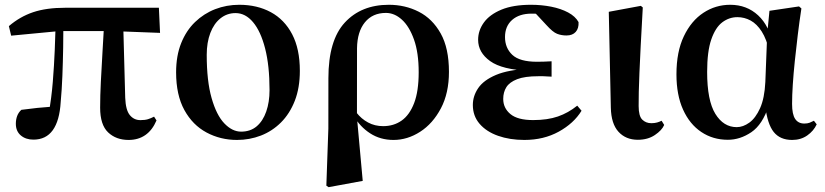

<svg xmlns="http://www.w3.org/2000/svg" viewBox="-20 -572 3468 807"><path d="M120.5 14.9Q88.3 14.9 67.4 -2.8Q46.6 -20.5 46.6 -51.8Q46.6 -69.5 52.1 -84.4Q57.6 -99.3 69.8 -110.4Q103.2 -114.9 137.4 -118.5Q171.7 -122 210.7 -124.7L184.8 -95.7Q196.4 -159.4 201.9 -227.7Q207.4 -296 210.1 -361.3Q212.8 -426.6 214.3 -482H246.5Q246.5 -431.1 245.5 -371.7Q244.5 -312.4 242.2 -253.3Q239.9 -194.3 235.1 -142.7Q230.4 -64.5 201.8 -24.8Q173.2 14.9 120.5 14.9ZM26.9 -422.1 17.3 -462.2Q63.5 -501.9 119.2 -520.7Q174.9 -539.4 253.8 -539.4H647.8L652.7 -433.8L449.1 -441.5H231ZM520.5 16.2Q467.9 16.2 434.4 -15.6Q400.9 -47.4 400.9 -119.3Q400.9 -169 403.9 -228.9Q406.8 -288.8 410.8 -353.8Q414.7 -418.8 418.2 -482H497.6L506.3 -160.9Q508.3 -109.4 525.6 -88.3Q542.9 -67.1 570.2 -67.1Q589.2 -67.1 601.7 -70.9Q614.2 -74.7 627.6 -81.7L637.8 -65.8Q620.4 -24.9 590.8 -4.3Q561.2 16.2 520.5 16.2Z M976.2 16.2Q906.5 16.2 848.1 -15.1Q789.6 -46.4 754.9 -109.5Q720.2 -172.7 720.2 -267.9Q720.2 -337.8 741.5 -390.7Q762.7 -443.6 799.8 -479.3Q836.8 -515 884.5 -533.5Q932.2 -551.9 985.6 -551.9Q1060.8 -551.9 1118.3 -520.8Q1175.7 -489.7 1208 -428Q1240.3 -366.2 1240.3 -274.3Q1240.3 -202.9 1219.1 -148.4Q1197.8 -94 1160.9 -57.2Q1124 -20.5 1076.4 -2.1Q1028.8 16.2 976.2 16.2ZM993.4 -18.7Q1032.5 -18.7 1058.8 -41Q1085.1 -63.3 1099 -103.1Q1112.9 -142.8 1112.9 -193.3Q1112.9 -296.1 1094.3 -368.4Q1075.8 -440.6 1043.6 -478.8Q1011.5 -517 970.1 -517Q934.5 -517 906.9 -495.1Q879.3 -473.2 864.1 -433.5Q848.9 -393.7 848.9 -341.7Q848.9 -231.8 869.3 -160.1Q889.6 -88.3 922.8 -53.5Q956 -18.7 993.4 -18.7Z M1351.7 208.4 1360.1 -31.5 1360.3 -243.1Q1360.3 -402.7 1429.4 -477.3Q1498.4 -551.9 1614.5 -551.9Q1682.7 -551.9 1740.1 -522.7Q1797.6 -493.4 1832.3 -431.4Q1867 -369.4 1867 -270Q1867 -180.9 1833.2 -116.7Q1799.3 -52.5 1746 -18.2Q1692.6 16.2 1634 16.2Q1578.4 16.2 1535.7 -11.6Q1492.9 -39.4 1466.9 -84.8H1462.5L1478.4 -98.6Q1498.6 -72.5 1527 -57.2Q1555.3 -41.8 1590.5 -41.8Q1634.8 -41.8 1668.1 -65.2Q1701.4 -88.6 1720.6 -138.6Q1739.8 -188.7 1739.8 -268.3Q1739.8 -350.3 1720.1 -405.7Q1700.4 -461.1 1669.2 -489.4Q1638.1 -517.7 1602 -517.7Q1546 -517.7 1513.8 -478.3Q1481.6 -438.9 1480.6 -369.3L1480.3 -86.8L1480.7 -74.4L1504.6 188.3L1361.2 214.7Z M2183.9 16.2Q2122.5 16.2 2073.4 -1.2Q2024.4 -18.5 1995.9 -51.5Q1967.4 -84.5 1967.4 -130.8Q1967.4 -168.4 1990 -201.7Q2012.6 -235 2064.8 -257.1Q2117 -279.1 2205.4 -283.1V-274.3Q2090.6 -278.8 2040.1 -315.2Q1989.6 -351.5 1989.6 -404.7Q1989.6 -443.9 2013.9 -477.5Q2038.2 -511 2087.6 -531.5Q2137.1 -551.9 2212 -551.9Q2256 -551.9 2296.7 -543.9Q2337.5 -535.8 2367.9 -519.6Q2398.3 -503.3 2411.7 -479.2Q2413.2 -452.9 2399.8 -437.9Q2386.4 -422.9 2361.1 -422.9Q2339.6 -422.9 2321.6 -429.9Q2303.7 -436.8 2277.2 -466.1L2214.2 -533.9L2275.5 -534.8L2297.7 -509.1Q2270.5 -511.9 2251.4 -513.3Q2232.2 -514.7 2214.4 -514.7Q2162.6 -514.7 2132.6 -488.3Q2102.6 -461.8 2102.6 -416.3Q2102.6 -370.3 2133.5 -341.3Q2164.5 -312.4 2237.1 -312.4Q2251.8 -312.4 2265.7 -312.9Q2279.7 -313.4 2298.4 -314.4V-249.8Q2275.3 -251.6 2263.5 -251.6Q2251.7 -251.6 2242.3 -251.6Q2185.7 -251.6 2153.6 -239.1Q2121.6 -226.7 2108.3 -205.6Q2095.1 -184.5 2095.1 -156.2Q2095.1 -117.7 2125.4 -92.5Q2155.7 -67.3 2221.1 -67.3Q2281.3 -67.3 2325 -82.4Q2368.6 -97.5 2406.2 -127.9L2424.3 -106.5Q2391.7 -53.4 2328.5 -18.6Q2265.3 16.2 2183.9 16.2Z M2660.8 15.5Q2610.4 15.5 2579.6 -18.1Q2548.9 -51.7 2547.4 -119.2L2538.8 -522.4L2673.5 -547.4L2681.7 -540.7Q2676.3 -445.9 2672.9 -378.9Q2669.6 -311.9 2667.6 -265.3Q2665.6 -218.6 2664.9 -185.7Q2664.3 -152.8 2664.3 -126.4Q2664.3 -84 2679.6 -69.1Q2694.9 -54.2 2717.5 -54.2Q2731.7 -54.2 2742 -57.2Q2752.3 -60.2 2760.8 -64.5L2771.7 -46.8Q2762 -24.2 2732.4 -4.4Q2702.8 15.5 2660.8 15.5Z M3039.3 15.5Q2976.6 15.5 2927.7 -17.2Q2878.7 -49.9 2851 -111.3Q2823.2 -172.8 2823.2 -259.4Q2823.2 -354.6 2854.3 -419.6Q2885.3 -484.6 2936.6 -518.3Q2987.8 -551.9 3049.1 -551.9Q3118.7 -551.9 3166.5 -507.5Q3214.3 -463.2 3229 -381.8H3235.5L3214.2 -353.7Q3202.2 -407.4 3181.7 -439.4Q3161.2 -471.4 3135 -485.7Q3108.8 -499.9 3079.4 -499.9Q3044.7 -499.9 3015.8 -478.2Q2987 -456.5 2969.6 -406.1Q2952.2 -355.7 2952.2 -269.8Q2952.2 -149.6 2986.6 -93.6Q3021.1 -37.6 3076.5 -37.6Q3103.2 -37.6 3129.6 -56.6Q3155.9 -75.6 3174.7 -117.3Q3193.5 -159.1 3196.8 -227.4L3204.6 -428L3214.1 -526.6L3338.4 -545L3348.4 -536.5Q3339.9 -481.4 3333.1 -424.9Q3326.2 -368.4 3320.7 -315.4Q3315.2 -262.4 3312.2 -216.4Q3309.2 -170.4 3309.2 -135.4Q3309.2 -91.4 3322.2 -72.1Q3335.2 -52.7 3360.7 -52.7Q3373.9 -52.7 3383.2 -56.3Q3392.5 -60 3401 -64.5L3412.7 -49.4Q3400 -21.7 3373 -2.7Q3346 16.2 3309.5 16.2Q3258.9 16.2 3232.1 -17.1Q3205.3 -50.5 3196.4 -127.3L3211.4 -128.7Q3185.2 -48.4 3138 -16.4Q3090.8 15.5 3039.3 15.5Z"/></svg>

Font: Noto Serif HK ExtraLight
Style: Regular
Weight: 200
Designer: Ryoko NISHIZUKA 西塚涼子 (kana & ideographs); Frank Grießhammer (Latin, Greek & Cyrillic); Wenlong ZHANG 张文龙 (bopomofo); San
Foundry: Adobe
Version: Version 2.002-H1;hotconv 1.1.0;makeotfexe 2.6.0